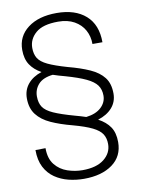

<svg xmlns="http://www.w3.org/2000/svg" viewBox="-102 -789 809 1100"><g transform="rotate(-10 302.5 -239.5)"><path d="M524.9 67.9Q524.9 150.4 462.4 196Q399.9 241.7 296.4 241.7Q251 241.7 207.3 231Q163.6 220.2 127.9 195.8Q92.3 171.4 71.3 130.9Q50.3 90.3 50.3 31.2L108.9 30.3Q108.9 91.3 137.5 126.7Q166 162.1 209.5 176.8Q252.9 191.4 296.4 191.4Q377.9 191.4 422.1 156.5Q466.3 121.6 466.3 68.8Q466.3 34.7 450.9 10.7Q435.5 -13.2 396.5 -32.5Q357.4 -51.8 286.1 -71.3Q214.8 -89.8 162.6 -113.5Q110.4 -137.2 81.8 -174.3Q53.2 -211.4 53.2 -269Q53.2 -317.4 82 -352.1Q110.8 -386.7 162.1 -403.3Q120.1 -426.3 97.7 -460.4Q75.2 -494.6 75.2 -546.9Q75.2 -626 137.7 -673.6Q200.2 -721.2 305.2 -721.2Q413.1 -721.2 474.4 -667Q535.6 -612.8 535.6 -510.7H477.5Q477.5 -555.2 457.8 -591.3Q438 -627.4 399.4 -649.2Q360.8 -670.9 305.2 -670.9Q216.3 -670.9 175 -635Q133.8 -599.1 133.8 -548.3Q133.8 -512.2 148.7 -488Q163.6 -463.9 202.9 -445.1Q242.2 -426.3 315.4 -405.3Q388.2 -386.2 439.9 -363Q491.7 -339.8 519.3 -304.2Q546.9 -268.6 546.9 -210.4Q546.9 -162.6 516.8 -128.4Q486.8 -94.2 434.1 -78.1Q478.5 -54.7 501.7 -20.5Q524.9 13.7 524.9 67.9ZM308.1 -123.5Q324.7 -119.1 340.1 -114.5Q355.5 -109.9 370.1 -105Q426.8 -111.8 457.5 -140.6Q488.3 -169.4 488.3 -209Q488.3 -244.6 470.5 -269.3Q452.6 -293.9 409.9 -314.2Q367.2 -334.5 291.5 -356Q272.9 -360.8 255.6 -366Q238.3 -371.1 222.7 -376.5Q165.5 -370.1 138.7 -340.6Q111.8 -311 111.8 -270Q111.8 -232.4 127.9 -208Q144 -183.6 186.5 -164.6Q229 -145.5 308.1 -123.5Z"/></g></svg>

Font: Vazirmatn RD FD ExtraLight
Style: Regular
Weight: 200
Designer: Saber Rastikerdar
Foundry: Saber Rastikerdar
Version: Version 33.003